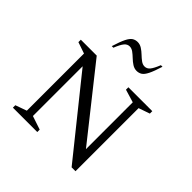

<svg xmlns="http://www.w3.org/2000/svg" viewBox="-203 -950 1119 1119"><g transform="rotate(45 356.5 -390.5)"><path d="M62 0V-20L132 -45V-516L62 -540V-560H193L534 -130V-516L454 -540V-560H651V-540L582 -516V4H550L179 -458V-48L263 -20V0ZM216 -661Q232 -713 245.5 -740Q259 -767 273.5 -776Q288 -785 306 -785Q325 -785 342 -774Q359 -763 374 -748.5Q389 -734 404 -723Q419 -712 435 -712Q454 -712 467.5 -728.5Q481 -745 497 -785H510Q494 -733 480.5 -706Q467 -679 452.5 -670Q438 -661 420 -661Q401 -661 384 -672Q367 -683 352 -697.5Q337 -712 322 -723Q307 -734 291 -734Q272 -734 258.5 -717.5Q245 -701 229 -661Z"/></g></svg>

Font: Spectral SC Light
Style: Regular
Weight: 300
Designer: Jean-Baptiste Levee
Foundry: Production Type
Version: Version 2.001